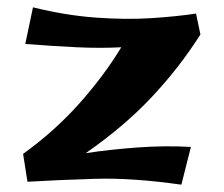

<svg xmlns="http://www.w3.org/2000/svg" viewBox="-20 -494 610 524"><path d="M49 -374 70 -474Q159 -452 241 -446Q323 -440 393 -444.5Q463 -449 515 -457L527 -400Q470 -310 394.5 -229.5Q319 -149 214 -76Q280 -86 355 -91.5Q430 -97 501 -93L475 10Q341 -9 240 -6Q139 -3 55 2L43 -74Q129 -136 196 -211Q263 -286 311 -365Q253 -362 190 -365Q127 -368 49 -374Z"/></svg>

Font: Marhey SemiBold
Style: Regular
Weight: 600
Designer: Nur Syamsi & Bustanul Arifin
Foundry: Namelatype
Version: Version 1.000; ttfautohint (v1.8.4.7-5d5b)